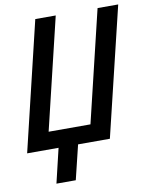

<svg xmlns="http://www.w3.org/2000/svg" viewBox="-100 -763 802 1017"><g transform="rotate(-10 301.0 -254.0)"><path d="M120 185 164 0H-5L161 -693H271L127 -93H352L496 -693H607L440 0H269L224 185Z"/></g></svg>

Font: Ubuntu Sans Mono Medium
Style: Italic
Weight: 500
Italic angle: -13.5°
Monospace: yes
Designer: Dalton Maag Ltd
Foundry: Dalton Maag Ltd
Version: Version 1.006